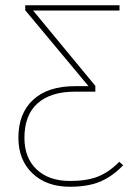

<svg xmlns="http://www.w3.org/2000/svg" viewBox="-20 -701 512 731"><path d="M449 -72Q409 -30 362.5 -10Q316 10 246 10Q157 10 103.5 -41Q50 -92 50 -177Q50 -269 106 -321Q162 -373 266 -373H317L76 -662V-681H435V-661H106L343 -374V-352H265Q173 -352 123 -307.5Q73 -263 73 -176Q73 -100 119.5 -56Q166 -12 247 -12Q311 -12 353.5 -29Q396 -46 434 -85Z"/></svg>

Font: Fira Sans Thin
Style: Regular
Weight: 100
Designer: bBox Type GmbH & Carrois Corporate GbR & Edenspiekermann AG
Foundry: bBox Type GmbH & Carrois Corporate GbR & Edenspiekermann AG
Version: Version 4.301